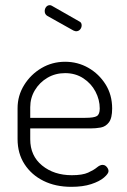

<svg xmlns="http://www.w3.org/2000/svg" viewBox="-20 -717 491 743"><path d="M256 6Q195 6 148.5 -17Q102 -40 75 -81.5Q48 -123 48 -179V-298Q48 -347 73.5 -388Q99 -429 140.5 -453.5Q182 -478 232 -478Q281 -478 322 -454.5Q363 -431 388.5 -390.5Q414 -350 414 -297Q414 -260 401.5 -243.5Q389 -227 370 -223.5Q351 -220 329 -220H97V-178Q97 -114 143 -76.5Q189 -39 258 -39Q299 -39 321 -49Q343 -59 355 -69Q367 -79 377 -79Q384 -79 389 -75Q394 -71 397 -65.5Q400 -60 400 -55Q400 -45 382.5 -30Q365 -15 333 -4.5Q301 6 256 6ZM97 -261H310Q344 -261 355 -268Q366 -275 366 -297Q366 -331 349.5 -362.5Q333 -394 302.5 -414Q272 -434 232 -434Q194 -434 163.5 -416Q133 -398 115 -368Q97 -338 97 -302ZM274 -596Q272 -596 269.5 -597Q267 -598 264 -599L164 -655Q153 -661 153 -674Q153 -683 158.5 -690Q164 -697 173 -697Q176 -697 180 -695L287 -634Q296 -630 296 -619Q296 -610 290 -603Q284 -596 274 -596Z"/></svg>

Font: Dosis Light
Style: Regular
Weight: 300
Designer: EdgarTolentino, PabloImpallari, IginoMarini
Foundry: EdgarTolentino, PabloImpallari, IginoMarini
Version: Version 3.001; ttfautohint (v1.8.2)